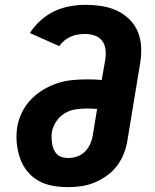

<svg xmlns="http://www.w3.org/2000/svg" viewBox="-20 -763 640 791"><path d="M260 8Q227 8 195 2Q163 -4 136.5 -19.5Q110 -35 91 -59Q72 -83 62 -112.5Q52 -142 49 -174.5Q46 -207 51 -240Q56 -270 70 -299Q84 -328 106.5 -352Q129 -376 157.5 -393Q186 -410 216 -420Q246 -430 277 -433Q308 -436 338 -436Q353 -436 368.5 -435.5Q384 -435 399 -433L414 -519Q417 -540 414.5 -560Q412 -580 400.5 -595Q389 -610 370.5 -616.5Q352 -623 331 -623Q317 -623 302 -621Q287 -619 272.5 -612.5Q258 -606 245.5 -596Q233 -586 224 -573L103 -627Q121 -655 147 -678.5Q173 -702 203.5 -716.5Q234 -731 266.5 -737Q299 -743 331 -743Q365 -743 398.5 -738Q432 -733 461 -719.5Q490 -706 513 -683.5Q536 -661 548 -631.5Q560 -602 561.5 -568Q563 -534 557 -500L505 -185Q501 -158 490.5 -131Q480 -104 462.5 -80.5Q445 -57 420.5 -39.5Q396 -22 369.5 -11Q343 0 315 4Q287 8 260 8ZM261 -112Q279 -112 297 -118Q315 -124 329 -137.5Q343 -151 351 -168.5Q359 -186 362 -204L380 -314Q369 -315 358.5 -315.5Q348 -316 338 -316Q315 -316 291.5 -312.5Q268 -309 247 -296.5Q226 -284 212 -263Q198 -242 194 -220Q192 -207 192.5 -194Q193 -181 195 -169Q197 -157 202 -146Q207 -135 215.5 -127Q224 -119 236 -115.5Q248 -112 261 -112Z"/></svg>

Font: Iosevka SS04 Heavy Extended
Style: Italic
Weight: 900
Width: 7
Italic angle: -9°
Monospace: yes
Designer: Belleve Invis
Foundry: Belleve Invis
Version: Version 19.0.0; ttfautohint (v1.8.4)